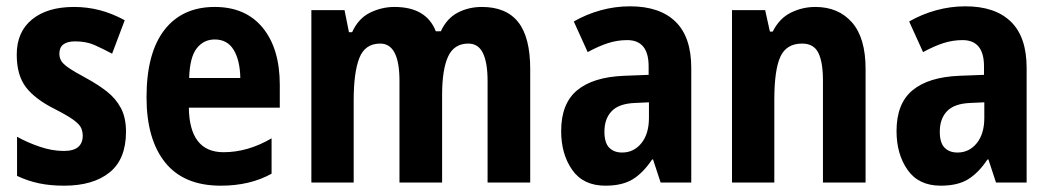

<svg xmlns="http://www.w3.org/2000/svg" viewBox="-20 -578 3334 608"><path d="M379 -161Q379 -74 327 -32Q275 10 183 10Q139 10 103.5 2.5Q68 -5 34 -21V-145Q66 -127 105.5 -113.5Q145 -100 182 -100Q213 -100 227.5 -112.5Q242 -125 242 -148Q242 -160 237.5 -171.5Q233 -183 214.5 -197Q196 -211 153 -233Q91 -264 62 -302Q33 -340 33 -405Q33 -477 81.5 -516.5Q130 -556 214 -556Q256 -556 295 -546Q334 -536 375 -514L335 -408Q305 -424 279 -435.5Q253 -447 218 -447Q168 -447 168 -408Q168 -396 173.5 -386Q179 -376 197 -363.5Q215 -351 254 -330Q289 -311 317.5 -289Q346 -267 362.5 -236.5Q379 -206 379 -161Z M660 -556Q758 -556 812 -490Q866 -424 866 -309V-237H578Q580 -96 688 -96Q765 -96 840 -140V-28Q772 10 679 10Q562 10 503 -63.5Q444 -137 444 -270Q444 -410 500.5 -483Q557 -556 660 -556ZM660 -453Q625 -453 603 -425Q581 -397 579 -331H741Q740 -387 720 -420Q700 -453 660 -453Z M1506 -556Q1583 -556 1621 -508Q1659 -460 1659 -359V0H1524V-322Q1524 -379 1509.5 -409.5Q1495 -440 1463 -440Q1418 -440 1399 -399Q1380 -358 1380 -277V0H1245V-322Q1245 -440 1184 -440Q1136 -440 1118 -394.5Q1100 -349 1100 -260V0H966V-546H1071L1085 -476H1095Q1115 -520 1152 -538Q1189 -556 1229 -556Q1330 -556 1360 -479H1376Q1395 -520 1429.5 -538Q1464 -556 1506 -556Z M1975 -558Q2069 -558 2119 -509.5Q2169 -461 2169 -363V0H2072L2048 -73H2045Q2017 -31 1984 -10.5Q1951 10 1897 10Q1827 10 1792 -40Q1757 -90 1757 -163Q1757 -250 1807.5 -292Q1858 -334 1956 -338L2034 -341V-368Q2034 -451 1966 -451Q1935 -451 1905.5 -441.5Q1876 -432 1841 -413L1797 -510Q1837 -533 1882.5 -545.5Q1928 -558 1975 -558ZM1991 -252Q1940 -250 1917 -226Q1894 -202 1894 -161Q1894 -126 1909 -110.5Q1924 -95 1950 -95Q1987 -95 2011 -124.5Q2035 -154 2035 -205V-254Z M2562 -556Q2635 -556 2678 -507Q2721 -458 2721 -360V0H2586V-323Q2586 -381 2571.5 -410.5Q2557 -440 2520 -440Q2470 -440 2451 -398Q2432 -356 2432 -262V0H2298V-546H2403L2418 -478H2427Q2448 -520 2484.5 -538Q2521 -556 2562 -556Z M3037 -558Q3131 -558 3181 -509.5Q3231 -461 3231 -363V0H3134L3110 -73H3107Q3079 -31 3046 -10.5Q3013 10 2959 10Q2889 10 2854 -40Q2819 -90 2819 -163Q2819 -250 2869.5 -292Q2920 -334 3018 -338L3096 -341V-368Q3096 -451 3028 -451Q2997 -451 2967.5 -441.5Q2938 -432 2903 -413L2859 -510Q2899 -533 2944.5 -545.5Q2990 -558 3037 -558ZM3053 -252Q3002 -250 2979 -226Q2956 -202 2956 -161Q2956 -126 2971 -110.5Q2986 -95 3012 -95Q3049 -95 3073 -124.5Q3097 -154 3097 -205V-254Z"/></svg>

Font: Noto Sans Gurmukhi Condensed
Style: Bold
Weight: 700
Width: 3
Designer: Jelle Bosma - Monotype Design Team
Foundry: Monotype Imaging Inc.
Version: Version 2.004; ttfautohint (v1.8.4.7-5d5b)